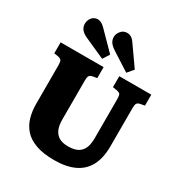

<svg xmlns="http://www.w3.org/2000/svg" viewBox="-225 -1137 1222 1304"><g transform="rotate(30 386.0 -484.5)"><path d="M392 14Q304 14 246 -7.5Q188 -29 155.5 -66.5Q123 -104 109.5 -152.5Q96 -201 96 -254V-559Q96 -586 89.5 -596Q83 -606 62 -610L31 -615V-701H368V-615L333 -609Q315 -605 309 -594.5Q303 -584 303 -559V-251Q303 -208 315.5 -177.5Q328 -147 355 -130.5Q382 -114 427 -114Q478 -114 506 -131.5Q534 -149 545.5 -179.5Q557 -210 557 -250V-559Q557 -587 551 -596.5Q545 -606 522 -610L491 -615V-701H742V-615L708 -609Q689 -605 683 -594.5Q677 -584 677 -555V-259Q677 -167 645 -106.5Q613 -46 549.5 -16Q486 14 392 14ZM520 -745 378 -836Q349 -855 337 -873Q325 -891 325 -914Q325 -937 343 -960Q361 -983 393 -983Q407 -983 421.5 -975.5Q436 -968 451 -947L560 -792ZM331 -745 168 -818Q138 -832 124 -850.5Q110 -869 110 -892Q110 -921 127.5 -942Q145 -963 173 -963Q186 -963 199.5 -956.5Q213 -950 229 -934L364 -797Z"/></g></svg>

Font: Literata ExtraBold
Style: Regular
Weight: 800
Designer: Latin by Veronika Burian and Jose Scaglione. Greek by Irene Vlachou. Cyrillic by Vera Evstafieva.
Foundry: TypeTogether
Version: Version 3.103;gftools[0.9.29]